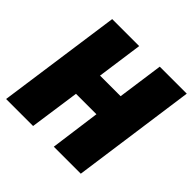

<svg xmlns="http://www.w3.org/2000/svg" viewBox="-178 -856 1016 1016"><g transform="rotate(45 330.5 -348.0)"><path d="M207 0 247 -281H400L362 0H564L661 -696H459L423 -439H269L305 -696H103L5 0Z"/></g></svg>

Font: Fira Sans Heavy
Style: Italic
Weight: 900
Italic angle: -8°
Designer: bBox Type GmbH & Carrois Corporate GbR & Edenspiekermann AG
Foundry: bBox Type GmbH & Carrois Corporate GbR & Edenspiekermann AG
Version: Version 4.301;PS 004.301;hotconv 1.0.88;makeotf.lib2.5.64775